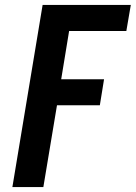

<svg xmlns="http://www.w3.org/2000/svg" viewBox="-20 -755 548 775"><path d="M30 0 152 -735H508L490 -630H259L227 -435H400L383 -330H210L155 0Z"/></svg>

Font: Iosevka SS04 Extrabold Oblique
Style: Regular
Weight: 800
Italic angle: -9°
Monospace: yes
Designer: Belleve Invis
Foundry: Belleve Invis
Version: Version 19.0.0; ttfautohint (v1.8.4)